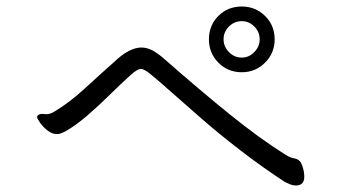

<svg xmlns="http://www.w3.org/2000/svg" viewBox="-20 -678 1040 590"><path d="M824 -557Q824 -515 794.5 -485.5Q765 -456 723 -456Q680 -456 651 -485.5Q622 -515 622 -557Q622 -600 651 -629Q680 -658 723 -658Q765 -658 794.5 -629Q824 -600 824 -557ZM723 -501Q745 -501 761.5 -518Q778 -535 778 -557Q778 -580 761.5 -596.5Q745 -613 723 -613Q700 -613 683.5 -596.5Q667 -580 667 -557Q667 -535 683.5 -518Q700 -501 723 -501ZM329 -486Q355 -511 376 -521.5Q397 -532 414 -532Q433 -532 450.5 -522Q468 -512 487 -495Q594 -401 685.5 -327Q777 -253 858 -202Q873 -193 883.5 -191.5Q894 -190 901 -183Q906 -178 910.5 -163.5Q915 -149 915 -135Q915 -108 889 -108Q880 -108 871.5 -111.5Q863 -115 855 -119Q785 -165 720 -215Q655 -265 601 -312Q547 -359 506.5 -395Q466 -431 445 -448Q424 -466 413 -466Q402 -466 382 -448Q350 -419 316.5 -386Q283 -353 249.5 -324Q216 -295 184 -276Q176 -272 169.5 -269Q163 -266 155 -266Q140 -266 126 -277Q112 -288 103 -301Q94 -314 94 -318Q94 -321 95 -322Q101 -330 116 -327.5Q131 -325 147 -335Q195 -364 241 -406.5Q287 -449 329 -486Z"/></svg>

Font: Moon Stars Kai T
Style: Regular
Weight: 400
Designer: GuiWonder
Version: Version 1.101